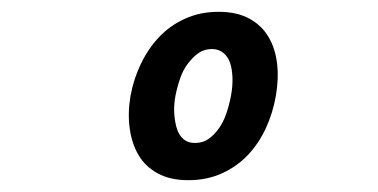

<svg xmlns="http://www.w3.org/2000/svg" viewBox="-20 -760 640 325"><path d="M299 -455Q268 -455 247 -466.5Q226 -478 214.5 -497.5Q203 -517 199.5 -543Q196 -569 201 -598Q206 -626 218.5 -652Q231 -678 249.5 -697.5Q268 -717 293.5 -728.5Q319 -740 350 -740Q381 -740 402 -728.5Q423 -717 434.5 -697.5Q446 -678 449 -652.5Q452 -627 447 -598Q442 -569 430 -543Q418 -517 399.5 -497.5Q381 -478 355.5 -466.5Q330 -455 299 -455ZM310 -518Q323 -518 332.5 -524.5Q342 -531 350 -542Q358 -553 363 -567.5Q368 -582 371 -598Q374 -614 373.5 -628.5Q373 -643 369.5 -653.5Q366 -664 358 -670.5Q350 -677 339 -677Q326 -677 316.5 -670.5Q307 -664 298.5 -653Q290 -642 285 -627.5Q280 -613 277 -598Q274 -582 275 -567.5Q276 -553 279.5 -542Q283 -531 290.5 -524.5Q298 -518 310 -518Z"/></svg>

Font: Maple Mono
Style: Bold Italic
Weight: 700
Italic angle: -10°
Monospace: yes
Designer: subframe7536
Version: Version 7.000